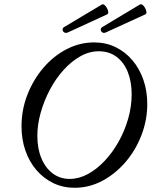

<svg xmlns="http://www.w3.org/2000/svg" viewBox="-20 -877 718 910"><path d="M334 13Q279 13 233 -9Q187 -31 153 -70.5Q119 -110 100.5 -163Q82 -216 82 -278Q82 -357 110 -428.5Q138 -500 186 -556Q234 -612 296 -644Q358 -676 426 -676Q482 -676 528 -653.5Q574 -631 607.5 -591.5Q641 -552 659.5 -499Q678 -446 678 -384Q678 -308 650.5 -236.5Q623 -165 575 -109Q527 -53 465 -20Q403 13 334 13ZM310 -29Q354 -29 396.5 -52Q439 -75 476.5 -115Q514 -155 542.5 -206Q571 -257 587.5 -314.5Q604 -372 604 -430Q604 -490 585.5 -536Q567 -582 532 -608Q497 -634 448 -634Q403 -634 360.5 -610Q318 -586 281 -545Q244 -504 216.5 -452Q189 -400 173 -343.5Q157 -287 157 -233Q157 -172 176.5 -126Q196 -80 230.5 -54.5Q265 -29 310 -29ZM301 -723Q292 -719 284.5 -723.5Q277 -728 276.5 -736.5Q276 -745 286 -750L462 -855Q468 -859 475 -853.5Q482 -848 487 -838.5Q492 -829 493 -820.5Q494 -812 488 -809ZM481 -723Q472 -719 465 -723.5Q458 -728 457.5 -736.5Q457 -745 467 -750L642 -855Q649 -859 656 -853.5Q663 -848 668 -838.5Q673 -829 674 -820.5Q675 -812 669 -809Z"/></svg>

Font: Junicode VF
Style: Italic
Weight: 400
Italic angle: -11°
Designer: Peter S. Baker
Version: Version 2.209